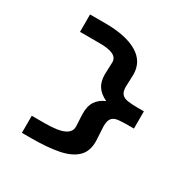

<svg xmlns="http://www.w3.org/2000/svg" viewBox="-176 -871 1102 1119"><g transform="rotate(30 375.0 -312.0)"><path d="M180 86H116V-29H202Q293 -29 332.5 -48Q372 -67 371 -104L367 -181Q365 -237 386.5 -270Q408 -303 449 -320Q406 -340 385 -371Q364 -402 364 -452L367 -533Q367 -564 337.5 -578.5Q308 -593 246 -593H115V-710H218Q356 -710 432.5 -665Q509 -620 509 -533L506 -450Q506 -417 519.5 -401.5Q533 -386 560.5 -382Q588 -378 629 -378H669V-262H628Q590 -262 563.5 -259Q537 -256 523 -240Q509 -224 509 -186L514 -94Q517 -22 477.5 17Q438 56 362.5 71Q287 86 180 86Z"/></g></svg>

Font: Inconsolata ExtraExpanded Black
Style: Regular
Weight: 900
Width: 8
Monospace: yes
Designer: Raph Levien, Cyreal, Brenton Simpson
Foundry: Raph Levien, Cyreal, Google
Version: Version 3.001; ttfautohint (v1.8.2.53-6de2)